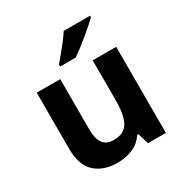

<svg xmlns="http://www.w3.org/2000/svg" viewBox="-177 -906 1012 1055"><g transform="rotate(-30 328.5 -378.0)"><path d="M579 -546V0H465L445 -70H437Q411 -28 365.5 -9Q320 10 269 10Q181 10 128 -37.5Q75 -85 75 -190V-546H224V-227Q224 -169 245 -139Q266 -109 312 -109Q380 -109 405 -155.5Q430 -202 430 -289V-546ZM540 -756Q526 -742 503 -722Q480 -702 453.5 -680Q427 -658 401.5 -638.5Q376 -619 357 -606H258V-619Q274 -638 295.5 -663.5Q317 -689 338 -716.5Q359 -744 373 -766H540Z"/></g></svg>

Font: Noto Sans Bengali UI
Style: Bold
Weight: 700
Designer: Jelle Bosma - Monotype Design Team
Foundry: Monotype Imaging Inc.
Version: Version 2.003; ttfautohint (v1.8.4.7-5d5b)